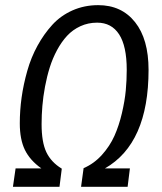

<svg xmlns="http://www.w3.org/2000/svg" viewBox="-20 -719 625 739"><path d="M357.9 -699.2Q447.8 -699.2 499.8 -633.8Q551.8 -568.4 551.8 -450.2Q551.8 -166.5 383.8 -70.8H480L471.2 0H292L301.8 -71.8Q341.8 -88.9 372.3 -122.8Q402.8 -156.7 420.4 -196Q438 -235.4 449.2 -283.2Q460.4 -331.1 464.1 -370.8Q467.8 -410.6 467.8 -450.2Q467.8 -541.5 438.5 -586.7Q409.2 -631.8 354 -631.8Q319.3 -631.8 289.6 -618.2Q259.8 -604.5 238.3 -581.3Q216.8 -558.1 199.7 -526.4Q182.6 -494.6 171.6 -459.7Q160.6 -424.8 153.3 -385.7Q146 -346.7 143.1 -311.3Q140.1 -275.9 140.1 -241.2Q140.1 -171.9 158.4 -133.3Q176.8 -94.7 217.8 -69.8L209 0H29.8L40 -70.8H139.2Q95.2 -102.1 75.7 -142.3Q56.2 -182.6 56.2 -244.1Q56.2 -293.5 63.2 -344Q70.3 -394.5 85 -446.3Q99.6 -498 124.3 -543Q148.9 -587.9 181.2 -623.3Q213.4 -658.7 259 -679Q304.7 -699.2 357.9 -699.2Z"/></svg>

Font: Fira Sans Compressed Book
Style: Italic
Weight: 350
Width: 3
Italic angle: -8°
Designer: Carrois Corporate & Edenspiekermann AG
Foundry: Carrois Corporate GbR & Edenspiekermann AG
Version: Version 4.203;PS 004.203;hotconv 1.0.88;makeotf.lib2.5.64775